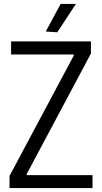

<svg xmlns="http://www.w3.org/2000/svg" viewBox="-20 -949 515 969"><path d="M28 -61 352 -668V-674H36V-740H439V-679L115 -71V-65H447V0H28ZM211 -790 286 -929H363L269 -786Z"/></svg>

Font: Encode Sans Compressed
Style: Regular
Weight: 400
Designer: Pablo Impallari, Andres Torresi
Foundry: Pablo Impallari, Andres Torresi
Version: Version 1.000; ttfautohint (v1.00) -l 8 -r 50 -G 200 -x 14 -